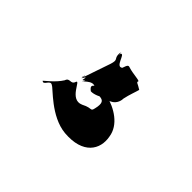

<svg xmlns="http://www.w3.org/2000/svg" viewBox="-66 -172 578 578"><g transform="rotate(45 223.0 117.0)"><path d="M235 -15C227 -18 225 -17 219 1C201 15 196 -35 186 -26C180 -8 188 -42 182 -24C181 2 195 -11 185 19C179 37 164 80 158 98C152 117 161 84 154 102C148 120 161 87 155 105C151 122 165 86 161 106C157 124 170 93 165 112C159 130 170 91 164 109C159 126 183 84 203 102C218 120 255 95 249 136C243 168 246 147 212 165C172 183 156 112 150 130C144 148 129 132 123 150C108 174 83 192 77 198C88 209 92 177 106 188C115 191 170 256 236 262C319 269 347 222 338 175C332 131 287 104 246 94C230 87 214 88 199 98C190 104 190 109 202 118C215 119 234 110 248 101C276 101 287 80 287 64C291 44 300 21 302 12C284 0 279 3 282 -5C276 -9 255 -9 235 -15Z"/></g></svg>

Font: Hussar Przerywany
Style: Regular
Weight: 400
Foundry: Cannot Into Space Fonts
Version: Version 0.982